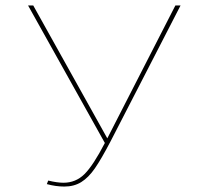

<svg xmlns="http://www.w3.org/2000/svg" viewBox="-20 -678 737 705"><path d="M643 -658 386 -159Q352 -94 328.5 -60Q305 -26 278.5 -9.5Q252 7 216 7Q185 7 152 -2L157 -15Q190 -7 213 -7Q258 -7 290 -38.5Q322 -70 365 -153L83 -658H102L374 -170L624 -658Z"/></svg>

Font: Ysabeau Thin
Style: Regular
Weight: 200
Designer: Christian Thalmann (Catharsis Fonts)
Version: Version 0.003